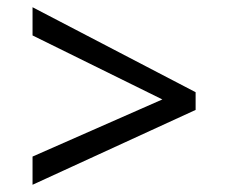

<svg xmlns="http://www.w3.org/2000/svg" viewBox="-20 -588 632 531"><path d="M70 -155 429 -313 70 -490V-568L521 -333V-284L70 -77Z"/></svg>

Font: oriya15
Style: Book
Weight: 400
Designer: Jelle Bosma - Monotype Design Team
Foundry: Monotype Imaging Inc.
Version: Version 2.003